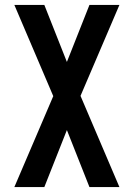

<svg xmlns="http://www.w3.org/2000/svg" viewBox="-20 -755 540 775"><path d="M38 0 195 -367 38 -735H159L250 -505L341 -735H462L305 -368L462 0H341L250 -230L159 0Z"/></svg>

Font: Iosevka SS18
Style: Bold
Weight: 700
Monospace: yes
Designer: Belleve Invis
Foundry: Belleve Invis
Version: Version 25.1.1; ttfautohint (v1.8.4)